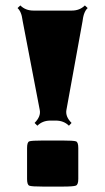

<svg xmlns="http://www.w3.org/2000/svg" viewBox="-20 -690 387 710"><path d="M186 -244.1H166.5Q137.2 -244.1 118.2 -225.1L107.9 -235.4Q131.8 -259.3 127 -283.2L64 -611.3Q64 -612.8 62.7 -618.9Q61.5 -625 60.8 -629.4Q60.1 -633.8 59.3 -635.3Q58.6 -636.7 57.6 -640.1Q56.6 -643.6 55.4 -645.5Q54.2 -647.5 52.7 -650.4Q50.8 -654.3 44.9 -660.2L55.2 -669.9Q74.2 -650.9 103.5 -650.9H245.6Q274.9 -650.9 293.9 -669.9L304.2 -660.2Q298.3 -654.3 296.6 -650.9Q294.9 -647.5 293.7 -645.5Q292.5 -643.6 291.5 -640.1Q290.5 -636.7 289.8 -635.3Q289.1 -633.8 288.3 -629.4Q287.6 -625 287.1 -624Q285.2 -612.8 285.2 -611.3L225.6 -283.2Q221.2 -258.8 244.6 -235.4L234.9 -225.1Q215.8 -244.1 186 -244.1ZM209.5 0H139.6Q96.7 0 88.4 -3.4Q80.1 -6.8 80.1 -28.3V-142.6Q80.1 -164.1 88.1 -167.2Q96.2 -170.4 139.6 -170.4H209.5Q252.9 -170.4 261.2 -167.2Q269.5 -164.1 269.5 -142.6V-28.3Q269.5 -7.3 260.7 -3.7Q252 0 209.5 0Z"/></svg>

Font: Nosifer
Style: Regular
Weight: 400
Version: Version 001.002